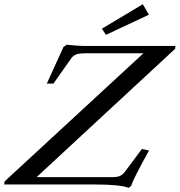

<svg xmlns="http://www.w3.org/2000/svg" viewBox="-79 -883 860 919"><path d="M428.2 -716.3 408.7 -745.6 604.5 -862.8 633.8 -812.5ZM537.1 16.1Q495.6 0 375 0H-59.1L-57.1 -14.6L607.4 -627.9H325.7Q302.2 -627.9 287.1 -623Q272 -618.2 261.7 -603.5L176.8 -482.9H145L224.6 -657.7L239.7 -668.9Q296.4 -663.1 320.8 -663.1H760.7L759.3 -649.4L96.2 -35.2H460Q482.4 -35.2 495.1 -40.8Q507.8 -46.4 518.6 -60.5L600.1 -169.9L634.3 -162.6Q556.6 -22.9 549.3 6.3Z"/></svg>

Font: Elstob 10pt
Style: Italic
Weight: 400
Italic angle: -20°
Designer: Peter S. Baker
Version: Version 1.015